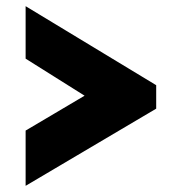

<svg xmlns="http://www.w3.org/2000/svg" viewBox="-20 -569 558 622"><path d="M486 -217V-293L63 -549V-379L254 -259L63 -146V33Z"/></svg>

Font: FIGSv2-sans-serif ExtraBold
Style: Regular
Weight: 800
Designer: Matt McInerney, Pablo Impallari, Rodrigo Fuenzalida,Mirko Velimirovic
Foundry: Matt McInerney, Pablo Impallari, Rodrigo Fuenzalida
Version: Version 4.021;hotconv 1.0.109;makeotfexe 2.5.65596